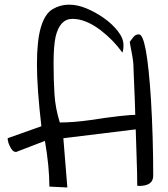

<svg xmlns="http://www.w3.org/2000/svg" viewBox="-20 -831 741 845"><path d="M586.9 -326.2Q591.8 -326.2 591.8 -299.8Q591.8 -273.4 593.8 -263.7L258.8 -222.7L276.4 -5.9L197.3 -9.8Q197.3 -97.7 177.7 -210.9L50.8 -162.1Q38.1 -162.1 29.3 -176.8Q13.7 -202.1 13.7 -222.7L162.1 -275.4Q142.6 -443.4 142.6 -548.3Q142.6 -653.3 160.2 -711.9Q177.7 -770.5 211.4 -790.5Q245.1 -810.5 283.2 -810.5Q321.3 -810.5 360.8 -793.9Q400.4 -777.3 436.5 -752Q472.7 -726.6 498 -694.8Q523.4 -663.1 523.4 -632.8Q523.4 -609.4 518.6 -599.6Q479.5 -654.3 423.8 -697.3Q357.4 -748 298.8 -748Q243.2 -748 224.6 -668.9Q215.8 -627.9 215.8 -553.2Q215.8 -478.5 219.7 -416.5Q223.6 -354.5 243.2 -292Q303.7 -292 378.9 -302.7Q523.4 -325.2 586.9 -326.2ZM550.8 -646.5Q559.6 -658.2 567.9 -668.9Q576.2 -679.7 591.8 -679.7Q626 -679.7 644.5 -391.6Q654.3 -224.6 654.3 -57.6Q654.3 -12.7 591.8 -12.7L584 -13.7Q584 -64.5 581.1 -143.6Q578.1 -222.7 576.7 -281.2Q575.2 -339.8 573.2 -392.6Q571.3 -445.3 569.3 -486.8Q567.4 -528.3 566.9 -548.3Q566.4 -568.4 550.8 -646.5Z"/></svg>

Font: Architects Daughter
Style: Regular
Weight: 400
Designer: Kimberly Geswein
Foundry: Kimberly Geswein
Version: Version 1.002 2010